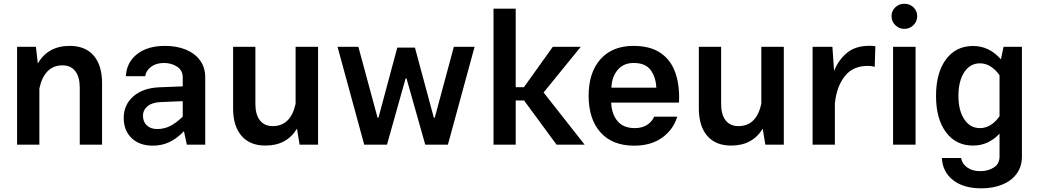

<svg xmlns="http://www.w3.org/2000/svg" viewBox="-20 -773 5556 1026"><path d="M190.4 0H71.3V-522.9H171.9L182.1 -433.6Q236.3 -527.8 352.5 -527.8Q436 -527.8 480.7 -475.8Q525.4 -423.8 525.4 -329.1V0H406.2V-304.7Q406.2 -361.8 382.3 -392.8Q358.4 -423.8 313.5 -423.8Q265.1 -423.8 234.1 -392.1Q203.1 -360.4 190.4 -300.3Z M1076.7 -359.4V0H978.5L962.9 -71.8Q923.8 -31.2 883.5 -12.9Q843.3 5.4 796.4 5.4Q725.1 5.4 683.1 -35.2Q641.1 -75.7 641.1 -143.1Q641.1 -212.9 692.6 -258.1Q744.1 -303.2 833 -306.6L956.5 -311.5V-359.4Q956.5 -397 926.5 -416.7Q896.5 -436.5 856 -436.5Q815.9 -436.5 788.6 -417Q761.2 -397.5 755.9 -365.7H652.8Q656.2 -439.5 712.2 -483.6Q768.1 -527.8 862.3 -527.8Q923.8 -527.8 972.4 -508.1Q1021 -488.3 1048.8 -450.7Q1076.7 -413.1 1076.7 -359.4ZM744.1 -154.3Q744.1 -122.6 764.4 -103Q784.7 -83.5 820.3 -83.5Q856.4 -83.5 888.4 -99.1Q920.4 -114.7 956.5 -149.9V-232.4L837.4 -227.5Q793 -225.6 768.6 -205.3Q744.1 -185.1 744.1 -154.3Z M1225.6 -193.8V-522.9H1344.7V-218.3Q1344.7 -161.1 1368.7 -130.1Q1392.6 -99.1 1437.5 -99.1Q1533.2 -99.1 1559.6 -218.3V-522.9H1679.7V0H1581.1L1566.9 -85.4Q1512.2 4.9 1398.4 4.9Q1314.9 4.9 1270.3 -47.4Q1225.6 -99.6 1225.6 -193.8Z M2303.2 -144 2405.3 -522.9H2516.1L2373.5 0H2252.4L2152.3 -354H2147.5L2047.9 0H1926.3L1783.7 -522.9H1895L1997.6 -144H2002.4L2103 -518.6H2197.3L2298.3 -144Z M2934.1 -522.9H3083.5L2884.8 -278.8L3104 0H2954.1L2780.3 -236.3H2735.8V0H2617.2V-726.6H2735.8V-307.1H2779.8Z M3246.1 -224.6Q3248.5 -163.1 3280 -125.7Q3311.5 -88.4 3372.1 -88.4Q3411.6 -88.4 3438 -105.7Q3464.4 -123 3475.6 -149.4H3599.1Q3578.1 -80.6 3518.8 -37.6Q3459.5 5.4 3368.2 5.4Q3252.9 5.4 3189.2 -65.4Q3125.5 -136.2 3125.5 -261.2Q3125.5 -386.2 3189.2 -457Q3252.9 -527.8 3364.7 -527.8Q3454.1 -527.8 3509.3 -490.5Q3564.5 -453.1 3588.6 -385.3Q3612.8 -317.4 3608.4 -224.6ZM3247.1 -304.7H3487.3Q3484.4 -361.8 3456.5 -399.2Q3428.7 -436.5 3366.2 -436.5Q3312 -436.5 3280.8 -399.7Q3249.5 -362.8 3247.1 -304.7Z M3714.4 -193.8V-522.9H3833.5V-218.3Q3833.5 -161.1 3857.4 -130.1Q3881.3 -99.1 3926.3 -99.1Q4022 -99.1 4048.3 -218.3V-522.9H4168.5V0H4069.8L4055.7 -85.4Q4001 4.9 3887.2 4.9Q3803.7 4.9 3759 -47.4Q3714.4 -99.6 3714.4 -193.8Z M4322.3 -522.9H4428.2L4437 -394Q4460.9 -453.1 4506.1 -490.7Q4551.3 -528.3 4627 -528.3Q4641.6 -528.3 4657.7 -525.9L4654.3 -416Q4638.7 -420.9 4617.2 -420.9Q4537.6 -420.9 4494.4 -366Q4451.2 -311 4441.9 -224.1H4441.4V0H4322.3Z M4744.1 -686.5Q4744.1 -714.8 4764.2 -733.9Q4784.2 -752.9 4812.5 -752.9Q4841.3 -752.9 4861.3 -733.9Q4881.3 -714.8 4881.3 -686.5Q4881.3 -658.7 4861.3 -638.7Q4841.3 -618.7 4812.5 -618.7Q4784.2 -618.7 4764.2 -638.7Q4744.1 -658.7 4744.1 -686.5ZM4752.4 -522.9H4872.6V0H4752.4Z M4981.9 -260.7Q4981.9 -383.8 5034.9 -455.6Q5087.9 -527.3 5180.2 -527.3Q5266.1 -527.3 5328.6 -456.1L5342.8 -522.9H5440.9V63.5Q5440.9 117.2 5412.8 155.3Q5384.8 193.4 5335.9 213.4Q5287.1 233.4 5224.1 233.4Q5128.4 233.4 5072.5 189.2Q5016.6 145 5013.2 71.3H5115.7Q5121.1 102.5 5148.7 122.1Q5176.3 141.6 5218.3 141.6Q5260.7 141.6 5291 121.8Q5321.3 102.1 5321.3 63.5V-58.6Q5261.2 4.9 5180.2 4.9Q5087.9 4.9 5034.9 -66.7Q4981.9 -138.2 4981.9 -260.7ZM5101.6 -260.7Q5101.6 -183.1 5132.6 -135.7Q5163.6 -88.4 5216.8 -88.4Q5247.1 -88.4 5273.9 -105.2Q5300.8 -122.1 5321.3 -151.9V-370.6Q5300.8 -400.4 5273.9 -417.5Q5247.1 -434.6 5216.8 -434.6Q5163.6 -434.6 5132.6 -387Q5101.6 -339.4 5101.6 -260.7Z"/></svg>

Font: Estedad-FD SemiBold
Style: Regular
Weight: 600
Designer: Amin Abedi
Version: Version 7.3